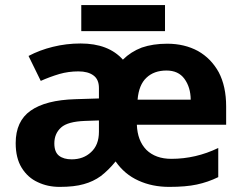

<svg xmlns="http://www.w3.org/2000/svg" viewBox="-20 -729 957 759"><path d="M641.1 -556.2Q709.5 -556.2 762.7 -527.3Q814.5 -498 844.7 -443.4Q874 -387.7 874 -308.1V-235.8H521Q523.4 -172.9 558.6 -136.7Q595.2 -101.1 657.2 -101.1Q753.9 -101.1 842.8 -144V-28.8Q801.8 -8.8 757.8 0.5Q714.8 9.8 648.9 9.8Q581.5 9.8 527.3 -15.1Q472.7 -39.6 437 -90.8Q409.2 -56.6 378.9 -33.2Q348.6 -11.2 311 -1Q273.9 9.8 215.8 9.8Q168 9.8 129.4 -8.8Q90.3 -26.4 65.9 -65.4Q42 -104 42 -163.1Q42 -250 101.1 -291.5Q160.6 -333.5 277.8 -336.9L371.1 -339.8V-380.9Q371.1 -415 349.6 -430.7Q328.1 -446.8 290 -446.8Q251 -446.8 214.8 -436.5Q175.8 -424.8 141.1 -409.2L92.8 -507.8Q137.2 -531.2 189 -543.9Q242.2 -557.1 298.8 -557.1Q408.7 -557.1 465.8 -493.2Q497.1 -524.4 540.5 -541Q584.5 -556.2 641.1 -556.2ZM638.2 -450.2Q588.9 -450.2 559.1 -421.9Q528.8 -394 523.9 -335H733.9Q733.4 -384.3 709 -417.5Q685.1 -450.2 638.2 -450.2ZM315.9 -251Q247.6 -248.5 221.7 -225.1Q194.8 -201.2 194.8 -162.1Q194.8 -127.9 213.4 -113.3Q231.9 -99.1 263.2 -99.1Q309.6 -99.1 339.8 -127.4Q371.1 -155.8 371.1 -208V-252.9ZM632.3 -709V-606H301.3V-709Z"/></svg>

Font: Droid Sans Thai
Style: Bold
Weight: 700
Designer: Steve Matteson
Foundry: Ascender Corporation
Version: Version 1.00